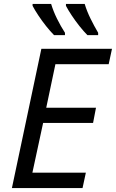

<svg xmlns="http://www.w3.org/2000/svg" viewBox="-20 -964 594 984"><path d="M41 0 192 -714H554L537 -635H264L217 -412H472L457 -334H201L146 -79H420L403 0ZM428 -784Q409 -803 387.5 -830Q366 -857 347.5 -885Q329 -913 318 -934V-944H414Q425 -907 444 -868.5Q463 -830 483 -796V-784ZM257 -784Q238 -803 216.5 -830Q195 -857 176.5 -885Q158 -913 147 -934V-944H242Q253 -907 272 -868.5Q291 -830 313 -796V-784Z"/></svg>

Font: Noto Sans
Style: Italic
Weight: 400
Italic angle: -12°
Designer: Monotype Design Team
Foundry: Monotype Imaging Inc.
Version: Version 2.013; ttfautohint (v1.8.4.7-5d5b)